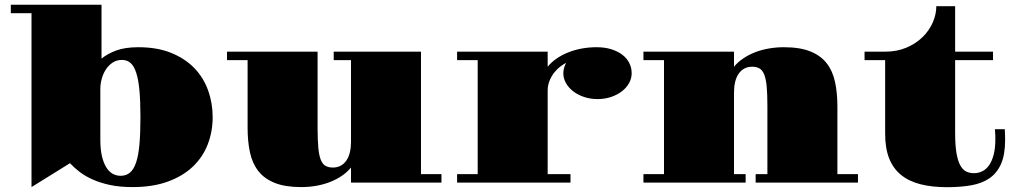

<svg xmlns="http://www.w3.org/2000/svg" viewBox="-20 -758 4202 797"><path d="M110.8 -703.1H24.9V-738.3H401.4V-514.6Q426.3 -535.2 463.1 -548.6Q500 -562 554.2 -562Q632.8 -562 690.9 -538.3Q749 -514.6 787.1 -474.9Q825.2 -435.1 844 -382.3Q862.8 -329.6 862.8 -271.5Q862.8 -211.9 842.5 -159.2Q822.3 -106.4 781 -66.9Q739.7 -27.3 677.2 -4.4Q614.7 18.6 529.8 18.6Q477.1 18.6 436.3 9.8Q395.5 1 364 -13.2Q332.5 -27.3 309.6 -45.2Q286.6 -63 270.5 -80.6L110.8 18.6ZM396.5 -177.2Q396.5 -139.2 402.8 -111.3Q409.2 -83.5 420.2 -64.9Q431.2 -46.4 446.5 -37.4Q461.9 -28.3 480.5 -28.3Q503.9 -28.3 519.5 -41.5Q535.2 -54.7 544.9 -83.5Q554.7 -112.3 558.8 -158.7Q563 -205.1 563 -271.5Q563 -337.4 558.8 -382.6Q554.7 -427.7 545.4 -456.1Q536.1 -484.4 521.7 -496.8Q507.3 -509.3 486.3 -509.3Q463.9 -509.3 447 -497.8Q430.2 -486.3 418.9 -468.8Q407.7 -451.2 402.1 -430.2Q396.5 -409.2 396.5 -390.1Z M1007.8 -508.3H922.4V-543.5H1298.3V-227.5Q1298.3 -177.2 1301.3 -145.3Q1304.2 -113.3 1311.5 -95Q1318.8 -76.7 1331.1 -69.6Q1343.3 -62.5 1361.8 -62.5Q1380.4 -62.5 1394.5 -70.3Q1408.7 -78.1 1418.2 -92.3Q1427.7 -106.4 1432.4 -126Q1437 -145.5 1437 -168.5V-508.3H1365.2V-543.5H1727.5V-35.2H1812.5V0H1437V-62.5Q1421.4 -43.5 1399.2 -28.3Q1377 -13.2 1350.3 -2.7Q1323.7 7.8 1293.2 13.2Q1262.7 18.6 1230.5 18.6Q1163.6 18.6 1120.4 1.2Q1077.1 -16.1 1052.2 -48.1Q1027.3 -80.1 1017.6 -125.5Q1007.8 -170.9 1007.8 -227.5Z M1877.4 -35.2H1962.9V-508.3H1877.4V-543.5H2253.4V-481Q2269 -500 2290.5 -514.9Q2312 -529.8 2338.1 -540.3Q2364.3 -550.8 2394.3 -556.4Q2424.3 -562 2456.5 -562Q2490.2 -562 2517.1 -553.7Q2543.9 -545.4 2563 -531Q2582 -516.6 2592 -496.8Q2602.1 -477.1 2602.1 -454.1Q2602.1 -432.1 2591.1 -412.6Q2580.1 -393.1 2560.8 -378.4Q2541.5 -363.8 2515.6 -355.2Q2489.7 -346.7 2460.4 -346.7Q2431.2 -346.7 2405.3 -355.2Q2379.4 -363.8 2360.1 -378.4Q2340.8 -393.1 2329.6 -412.6Q2318.4 -432.1 2318.4 -454.1Q2318.4 -465.3 2321.5 -476.3Q2324.7 -487.3 2330.1 -497.1Q2319.8 -492.2 2306.4 -482.2Q2293 -472.2 2281.2 -457.5Q2269.5 -442.9 2261.5 -423.6Q2253.4 -404.3 2253.4 -381.8V-35.2H2348.1V0H1877.4Z M2650.9 -35.2H2736.3V-508.3H2650.9V-543.5H3026.9V-481Q3042.5 -500 3064.7 -515.1Q3086.9 -530.3 3113.8 -540.8Q3140.6 -551.3 3171.1 -556.6Q3201.7 -562 3233.9 -562Q3300.3 -562 3343.5 -544.7Q3386.7 -527.3 3411.6 -495.4Q3436.5 -463.4 3446.3 -417.7Q3456.1 -372.1 3456.1 -315.9V-35.2H3541.5V0H3116.7V-35.2H3165.5V-315.9Q3165.5 -366.2 3162.6 -398.2Q3159.7 -430.2 3152.3 -448.5Q3145 -466.8 3132.8 -473.9Q3120.6 -481 3102.1 -481Q3083.5 -481 3069.3 -473.1Q3055.2 -465.3 3045.7 -451.2Q3036.1 -437 3031.5 -417.5Q3026.9 -397.9 3026.9 -375V-35.2H3075.2V0H2650.9Z M3654.3 -508.3H3568.8V-543.5H3654.3Q3703.6 -543.5 3742.9 -560.3Q3782.2 -577.1 3809.8 -604.2Q3837.4 -631.3 3852.1 -665Q3866.7 -698.7 3866.7 -732.4H3944.8V-543.5H4102.1V-508.3H3944.8V-207.5Q3944.8 -155.3 3950.4 -122.3Q3956.1 -89.4 3966.6 -70.8Q3977.1 -52.2 3991.5 -45.7Q4005.9 -39.1 4023.4 -39.1Q4040.5 -39.1 4056.6 -46.6Q4072.8 -54.2 4085 -71Q4097.2 -87.9 4104.5 -115Q4111.8 -142.1 4111.8 -181.6Q4111.8 -190.9 4111.3 -200.9Q4110.8 -210.9 4109.9 -221.7H4150.9Q4152.3 -197.3 4152.3 -177.2Q4152.3 -116.2 4135.5 -77.9Q4118.7 -39.6 4087.4 -18.1Q4056.2 3.4 4011.5 11.2Q3966.8 19 3911.1 19Q3848.6 19 3800.8 6.8Q3752.9 -5.4 3720.2 -32Q3687.5 -58.6 3670.9 -100.6Q3654.3 -142.6 3654.3 -202.6Z"/></svg>

Font: GravitasOne
Style: Regular
Weight: 400
Designer: Riccardo De Franceschi
Foundry: Sorkin Type Co.
Version: Version 1.001